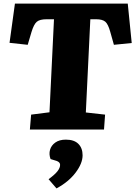

<svg xmlns="http://www.w3.org/2000/svg" viewBox="-20 -720 753 1067"><path d="M153 -83 255 -96 280 -613H239Q201 -613 184.5 -599Q168 -585 155 -542L134 -471L33 -482L63 -700H690L712 -481L613 -471L593 -542Q581 -586 565 -599.5Q549 -613 514 -613H482L457 -95L564 -83L558 0H146ZM294 327 250 276Q285 250 299.5 231.5Q314 213 314 196Q314 181 294 174L261 164Q251 137 258 112.5Q265 88 287.5 72Q310 56 346 56Q392 56 415.5 79.5Q439 103 439 143Q439 188 400 239.5Q361 291 294 327Z"/></svg>

Font: Literata 12pt ExtraBold
Style: Italic
Weight: 800
Italic angle: -2°
Designer: Latin by Veronika Burian and Jose Scaglione. Greek by Irene Vlachou. Cyrillic by Vera Evstafieva
Foundry: TypeTogether
Version: Version 3.002